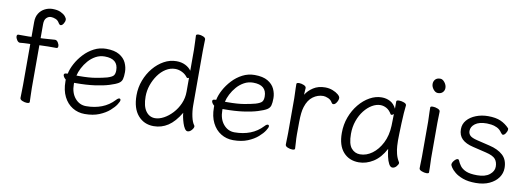

<svg xmlns="http://www.w3.org/2000/svg" viewBox="-57 -1057 3924 1424"><g transform="rotate(10 1904.5 -345.5)"><path d="M127 -423H114Q92 -423 79.5 -421.5Q67 -420 50 -419H49Q37 -419 27 -434Q17 -449 17 -462Q17 -476 29 -476H103L127 -477V-589Q127 -628 144 -654.5Q161 -681 188.5 -694.5Q216 -708 245 -708Q282 -708 306 -697Q330 -686 342.5 -671.5Q355 -657 355 -646Q355 -631 345 -615.5Q335 -600 324 -600Q316 -600 309 -611Q298 -632 279 -639.5Q260 -647 244 -647Q225 -647 210 -632Q195 -617 195 -585V-479L216 -480Q228 -481 245.5 -482Q263 -483 279 -484.5Q295 -486 302 -486H303Q316 -486 325.5 -471Q335 -456 335 -443Q335 -428 323 -428Q316 -428 298 -428Q280 -428 260 -428Q240 -428 227 -427L195 -426V-105Q195 -74 196.5 -45Q198 -16 198 1Q198 11 178 11Q162 11 143.5 3.5Q125 -4 125 -17Q125 -29 126 -59.5Q127 -90 127 -116Z M497 -196V-186Q497 -121 530.5 -81Q564 -41 614 -41Q678 -41 731.5 -61.5Q785 -82 825 -125Q832 -133 838 -136.5Q844 -140 848 -140Q858 -140 858 -128Q858 -119 843.5 -96Q829 -73 799 -46.5Q769 -20 723 -1Q677 18 614 18Q563 18 521.5 -7.5Q480 -33 456 -81Q432 -129 432 -195V-209Q423 -216 417 -225Q411 -234 411 -241Q411 -254 430 -254Q431 -254 434.5 -254.5Q438 -255 439 -255Q446 -291 467.5 -331Q489 -371 522 -406.5Q555 -442 597.5 -464Q640 -486 689 -486Q751 -486 787.5 -464.5Q824 -443 839.5 -409.5Q855 -376 855 -340Q855 -306 849.5 -286Q844 -266 824 -253.5Q804 -241 759 -227Q714 -213 651.5 -204.5Q589 -196 510 -196ZM525 -252Q599 -252 649 -260.5Q699 -269 732 -278Q768 -289 778.5 -302Q789 -315 789 -341Q789 -428 688 -428Q651 -428 620 -411Q589 -394 565.5 -367Q542 -340 526.5 -309.5Q511 -279 505 -252Z M1330 -593Q1330 -624 1328 -653Q1326 -682 1326 -699Q1326 -704 1332 -706.5Q1338 -709 1346 -709Q1362 -709 1380 -701.5Q1398 -694 1398 -681Q1398 -669 1397 -643.5Q1396 -618 1396 -592V-185Q1396 -142 1405 -100.5Q1414 -59 1430 -39Q1432 -35 1432 -32Q1432 -20 1418 -4Q1404 12 1388 12Q1376 12 1366 -3.5Q1356 -19 1349 -41Q1342 -63 1337.5 -84.5Q1333 -106 1333 -118Q1290 -46 1241 -14Q1192 18 1133 18Q1060 18 1014.5 -35Q969 -88 969 -186Q969 -245 989.5 -299Q1010 -353 1045 -395Q1080 -437 1124.5 -461.5Q1169 -486 1218 -486Q1256 -486 1285 -471.5Q1314 -457 1330 -434ZM1330 -381Q1326 -377 1320 -377Q1315 -377 1311 -382Q1296 -403 1270.5 -415.5Q1245 -428 1219 -428Q1182 -428 1149 -407.5Q1116 -387 1091 -352Q1066 -317 1051.5 -275Q1037 -233 1037 -189Q1037 -116 1063.5 -79Q1090 -42 1133 -42Q1164 -42 1198.5 -60.5Q1233 -79 1263 -111.5Q1293 -144 1311.5 -186Q1330 -228 1330 -276Z M1615 -196V-186Q1615 -121 1648.5 -81Q1682 -41 1732 -41Q1796 -41 1849.5 -61.5Q1903 -82 1943 -125Q1950 -133 1956 -136.5Q1962 -140 1966 -140Q1976 -140 1976 -128Q1976 -119 1961.5 -96Q1947 -73 1917 -46.5Q1887 -20 1841 -1Q1795 18 1732 18Q1681 18 1639.5 -7.5Q1598 -33 1574 -81Q1550 -129 1550 -195V-209Q1541 -216 1535 -225Q1529 -234 1529 -241Q1529 -254 1548 -254Q1549 -254 1552.5 -254.5Q1556 -255 1557 -255Q1564 -291 1585.5 -331Q1607 -371 1640 -406.5Q1673 -442 1715.5 -464Q1758 -486 1807 -486Q1869 -486 1905.5 -464.5Q1942 -443 1957.5 -409.5Q1973 -376 1973 -340Q1973 -306 1967.5 -286Q1962 -266 1942 -253.5Q1922 -241 1877 -227Q1832 -213 1769.5 -204.5Q1707 -196 1628 -196ZM1643 -252Q1717 -252 1767 -260.5Q1817 -269 1850 -278Q1886 -289 1896.5 -302Q1907 -315 1907 -341Q1907 -428 1806 -428Q1769 -428 1738 -411Q1707 -394 1683.5 -367Q1660 -340 1644.5 -309.5Q1629 -279 1623 -252Z M2125 -367Q2125 -377 2124 -398Q2123 -419 2122.5 -441Q2122 -463 2122 -474Q2122 -484 2142 -484Q2158 -484 2176.5 -476.5Q2195 -469 2195 -456Q2195 -446 2193.5 -434Q2192 -422 2192 -405Q2212 -438 2249 -462Q2286 -486 2338 -486Q2368 -486 2394 -476Q2420 -466 2436.5 -452Q2453 -438 2453 -426Q2453 -410 2441.5 -392Q2430 -374 2417 -374Q2409 -374 2403 -384Q2393 -403 2371.5 -412Q2350 -421 2335 -421Q2293 -421 2257.5 -395Q2222 -369 2205 -315Q2198 -293 2195 -266Q2192 -239 2191.5 -201Q2191 -163 2191 -106Q2191 -75 2193.5 -46Q2196 -17 2196 0Q2196 10 2176 10Q2160 10 2141.5 2.5Q2123 -5 2123 -18Q2123 -26 2123.5 -44.5Q2124 -63 2124.5 -81Q2125 -99 2125 -106Z M2950 -457Q2947 -435 2944.5 -398.5Q2942 -362 2940.5 -321.5Q2939 -281 2938 -246Q2937 -211 2937 -193Q2937 -179 2938.5 -151.5Q2940 -124 2947.5 -93Q2955 -62 2972 -35Q2974 -31 2974 -29Q2974 -18 2960.5 -2.5Q2947 13 2930 13Q2915 13 2903.5 -8.5Q2892 -30 2885.5 -60.5Q2879 -91 2876 -118Q2839 -48 2786.5 -15Q2734 18 2678 18Q2605 18 2561 -31.5Q2517 -81 2517 -175Q2517 -239 2538 -295Q2559 -351 2594.5 -394Q2630 -437 2674 -461.5Q2718 -486 2764 -486Q2799 -486 2828 -470.5Q2857 -455 2874 -420V-475Q2874 -485 2895 -485Q2912 -485 2931 -478Q2950 -471 2950 -459ZM2873 -380Q2864 -371 2856 -371Q2852 -371 2849 -375Q2832 -404 2809.5 -416Q2787 -428 2764 -428Q2733 -428 2701.5 -409.5Q2670 -391 2643.5 -357.5Q2617 -324 2601 -278.5Q2585 -233 2585 -180Q2585 -104 2611 -73Q2637 -42 2677 -42Q2725 -42 2768 -73.5Q2811 -105 2839.5 -161Q2868 -217 2871 -291Q2872 -305 2872 -330Q2872 -355 2873 -380Z M3216 -636Q3216 -617 3203 -603.5Q3190 -590 3167 -590Q3148 -590 3132.5 -609.5Q3117 -629 3117 -650Q3117 -670 3129.5 -684Q3142 -698 3167 -698Q3185 -698 3200.5 -678Q3216 -658 3216 -636ZM3133 -368Q3133 -378 3132 -399Q3131 -420 3130.5 -442Q3130 -464 3130 -475Q3130 -484 3149 -484Q3166 -484 3185 -476.5Q3204 -469 3204 -457Q3204 -449 3203.5 -432.5Q3203 -416 3202.5 -398Q3202 -380 3202 -368V-105Q3202 -99 3203 -78Q3204 -57 3204.5 -34Q3205 -11 3205 1Q3205 10 3186 10Q3170 10 3150.5 2.5Q3131 -5 3131 -17Q3131 -25 3131.5 -43.5Q3132 -62 3132.5 -80Q3133 -98 3133 -105Z M3494 -242Q3438 -255 3410 -282.5Q3382 -310 3382 -356Q3382 -395 3407 -424Q3432 -453 3474 -469.5Q3516 -486 3565 -486Q3623 -486 3660 -469.5Q3697 -453 3725 -423Q3727 -421 3727 -414Q3727 -401 3716.5 -385Q3706 -369 3695 -369Q3689 -369 3679 -382Q3664 -405 3641.5 -415.5Q3619 -426 3598 -428.5Q3577 -431 3565 -431Q3507 -431 3477 -408.5Q3447 -386 3447 -354Q3447 -334 3460.5 -320Q3474 -306 3515 -296L3611 -273Q3676 -258 3713.5 -224Q3751 -190 3751 -128Q3751 -88 3727.5 -55Q3704 -22 3661 -2Q3618 18 3559 18Q3501 18 3462.5 4Q3424 -10 3401 -29Q3378 -48 3368 -64Q3358 -80 3358 -85Q3358 -100 3372.5 -116.5Q3387 -133 3398 -133Q3405 -133 3408 -126Q3416 -106 3430.5 -86Q3445 -66 3475 -53Q3505 -40 3559 -40Q3620 -40 3652.5 -66Q3685 -92 3685 -126Q3685 -161 3667 -183Q3649 -205 3594 -218Z"/></g></svg>

Font: Moon Stars Kai T
Style: Regular
Weight: 400
Designer: GuiWonder
Version: Version 1.101